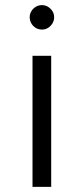

<svg xmlns="http://www.w3.org/2000/svg" viewBox="-20 -730 328 750"><path d="M107 0V-512H180V0ZM144 -614.5Q130.5 -614.5 119.8 -621Q109 -627.5 102.5 -638.5Q96 -649.5 96 -662.5Q96 -675.5 102.5 -686.2Q109 -697 119.8 -703.5Q130.5 -710 144 -710Q157 -710 167.5 -703.5Q178 -697 184.8 -686.5Q191.5 -676 191.5 -662.5Q191.5 -649.5 184.8 -638.5Q178 -627.5 167.5 -621Q157 -614.5 144 -614.5Z"/></svg>

Font: Spartan Thin
Style: Regular
Weight: 400
Version: Version 1.004